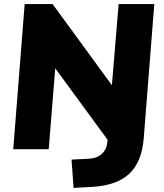

<svg xmlns="http://www.w3.org/2000/svg" viewBox="-20 -732 806 942"><path d="M737 -712 685 -51Q675 65 612.5 122Q550 179 429 185L341 190L331 51L414 47Q456 45 480 22.5Q504 0 507 -38L508 -46L251 -397L219 0H45L101 -712H238L529 -314L562 -712Z"/></svg>

Font: Muli Black
Style: Italic
Weight: 900
Italic angle: -4.541°
Designer: Vernon Adams
Foundry: Vernon Adams
Version: Version 2.001